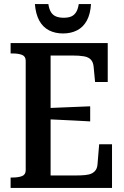

<svg xmlns="http://www.w3.org/2000/svg" viewBox="-20 -921 606 941"><path d="M529 -214V0H32V-51H42Q70 -51 88 -58Q106 -65 106 -87V-623Q106 -645 88 -652Q70 -659 42 -659H32V-710H508V-519H446L439 -593Q437 -616 425.5 -628.5Q414 -641 391.5 -645Q369 -649 333 -649H228V-61H349Q377 -61 397.5 -63Q418 -65 430.5 -71.5Q443 -78 450 -89Q457 -100 458 -117L466 -214ZM203 -391Q240 -393 276.5 -394Q313 -395 349.5 -397Q386 -399 422 -400V-326Q386 -328 349.5 -330Q313 -332 276.5 -333.5Q240 -335 203 -337ZM289 -757Q328 -757 358 -772.5Q388 -788 405.5 -820Q423 -852 426 -901H366Q362 -875 352.5 -860.5Q343 -846 328.5 -840Q314 -834 292 -834Q271 -834 255.5 -840Q240 -846 230.5 -860.5Q221 -875 217 -901H151Q155 -852 172.5 -820Q190 -788 220 -772.5Q250 -757 289 -757Z"/></svg>

Font: Roboto Serif 28pt Condensed Medium
Style: Regular
Weight: 500
Width: 3
Designer: Greg Gazdowicz
Foundry: Commercial Type
Version: Version 1.008